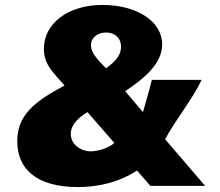

<svg xmlns="http://www.w3.org/2000/svg" viewBox="-20 -754 894 779"><path d="M396 -734C255 -734 158 -658 158 -556C158 -492 195 -461 242 -407C115 -340 50 -284 50 -181C50 -73 122 5 297 5C365 5 454 -9 536 -62L590 0H812L650 -189C690 -265 763 -354 798 -430H596C586 -387 569 -332 560 -299L488 -384C569 -438 638 -498 638 -574C638 -668 534 -734 396 -734ZM406 -622C442 -624 471 -603 471 -564C471 -534 454 -508 410 -477L387 -501C359 -531 349 -552 349 -570C349 -599 372 -620 406 -622ZM335 -299 444 -174C416 -149 370 -140 347 -140C320 -140 279 -156 269 -195C258 -241 297 -277 335 -299Z"/></svg>

Font: United Sans Black
Style: Regular
Weight: 900
Designer: Pablo Impallari, Rodrigo Fuenzalida (Modified by Dan O. Williams)
Version: Version 1.000;PS 001.000;hotconv 1.0.88;makeotf.lib2.5.64775